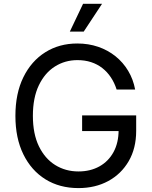

<svg xmlns="http://www.w3.org/2000/svg" viewBox="-20 -962 786 992"><path d="M385.3 9.8Q288.1 9.8 214.8 -35.6Q141.6 -81.1 100.6 -164.8Q59.6 -248.5 59.6 -363.3Q59.6 -479 100.6 -562.7Q141.6 -646.5 213.9 -691.9Q286.1 -737.3 379.4 -737.3Q437 -737.3 487.1 -720.2Q537.1 -703.1 576.7 -671.4Q616.2 -639.6 642.3 -595.9Q668.5 -552.2 678.2 -499.5H582.5Q571.3 -534.7 552.7 -562.5Q534.2 -590.3 508.5 -610.4Q482.9 -630.4 450.7 -640.9Q418.5 -651.4 379.9 -651.4Q315.9 -651.4 263.7 -618.4Q211.4 -585.4 180.7 -521.2Q149.9 -457 149.9 -363.3Q149.9 -270.5 180.9 -206.5Q211.9 -142.6 265.1 -109.4Q318.4 -76.2 385.3 -76.2Q446.8 -76.2 493.7 -102.3Q540.5 -128.4 566.7 -176.5Q592.8 -224.6 592.8 -290L620.6 -284.7H404.3V-365.7H683.6V-286.1Q683.6 -195.8 645 -129.4Q606.4 -63 539.3 -26.6Q472.2 9.8 385.3 9.8ZM340.8 -798.8 409.2 -942.4H507.3L412.6 -798.8Z"/></svg>

Font: Inter Variable LoSnoCo
Style: Regular
Weight: 400
Designer: Rasmus Andersson
Foundry: rsms
Version: Version 4.000;git-a52131595; featfreeze: case,dlig,ss01,ss02